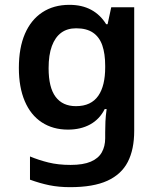

<svg xmlns="http://www.w3.org/2000/svg" viewBox="-20 -527 661 794"><path d="M270 247Q223 247 184 239Q145 231 104 216V120Q140 135 180.5 145Q221 155 272 155Q324 155 355.5 141.5Q387 128 401 103Q415 78 415 45V20Q415 -2 416 -24.5Q417 -47 421 -76H413Q392 -34 353 -12.5Q314 9 261 9Q199 9 153 -21Q107 -51 82.5 -108.5Q58 -166 58 -246Q58 -329 83 -387Q108 -445 155 -476Q202 -507 267 -507Q319 -507 357 -486.5Q395 -466 419 -427H425L440 -497H535V14Q535 91 508.5 142.5Q482 194 424 220.5Q366 247 270 247ZM294 -88Q326 -88 349 -99Q372 -110 386.5 -131Q401 -152 408 -181.5Q415 -211 415 -248V-255Q415 -305 403 -339.5Q391 -374 364.5 -392Q338 -410 295 -410Q258 -410 233 -391.5Q208 -373 194.5 -336.5Q181 -300 181 -245Q181 -165 210 -126.5Q239 -88 294 -88Z"/></svg>

Font: Noto Sans Armenian SemiBold
Style: Regular
Weight: 600
Designer: Monotype Design Team
Foundry: Monotype Imaging Inc.
Version: Version 2.007